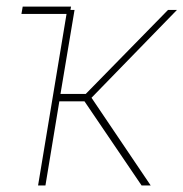

<svg xmlns="http://www.w3.org/2000/svg" viewBox="-20 -566 560 586"><path d="M45.4 -523.4 49.3 -545.9H196.8L192.9 -523.4ZM96.2 0 185.1 -535.6H207.5L164.6 -279.3H241.7L492.7 -535.6H520L259.3 -267.6L439.9 0H412.1L237.8 -256.8H161.1L118.7 0Z"/></svg>

Font: Inter 20pt Thin
Style: Italic
Weight: 250
Italic angle: -9.3988°
Version: Version 4.001;git-66647c0bb